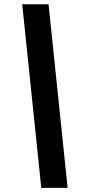

<svg xmlns="http://www.w3.org/2000/svg" viewBox="-20 -782 404 911"><path d="M175.8 109.4 85.4 -761.7H210.4L300.8 109.4Z"/></svg>

Font: Inter Display
Style: Bold Italic
Weight: 700
Italic angle: -9.39999°
Designer: Rasmus Andersson
Foundry: rsms
Version: Version 4.000;git-a52131595